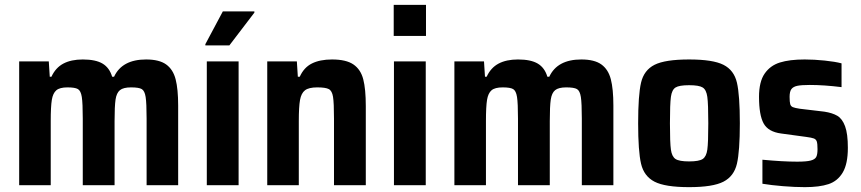

<svg xmlns="http://www.w3.org/2000/svg" viewBox="-20 -763 3549 791"><path d="M59 -510H181L185 -447H192Q209 -484 241 -501Q273 -518 321 -518Q374 -518 402.5 -501Q431 -484 442 -447H450Q483 -518 582 -518Q636 -518 664.5 -497.5Q693 -477 703.5 -436.5Q714 -396 714 -328V0H584V-274Q584 -338 580 -363.5Q576 -389 564 -396Q552 -403 520 -403Q488 -403 474 -391.5Q460 -380 456 -352.5Q452 -325 452 -264V0H321V-274Q321 -338 317 -363.5Q313 -389 301 -396Q289 -403 258 -403Q226 -403 212 -391Q198 -379 193.5 -351.5Q189 -324 189 -264V0H59Z M832 0V-510H963V0ZM826 -576V-581L898 -716H1028V-711L925 -576Z M1081 -510H1203L1207 -447H1215Q1232 -485 1265 -501.5Q1298 -518 1348 -518Q1406 -518 1436 -497.5Q1466 -477 1476.5 -436.5Q1487 -396 1487 -326V0H1356V-274Q1356 -339 1352 -364Q1348 -389 1334.5 -396Q1321 -403 1287 -403Q1252 -403 1236.5 -391Q1221 -379 1216 -351Q1211 -323 1211 -264V0H1081Z M1602 -615V-743H1735V-615ZM1603 0V-510H1734V0Z M1852 -510H1974L1978 -447H1985Q2002 -484 2034 -501Q2066 -518 2114 -518Q2167 -518 2195.5 -501Q2224 -484 2235 -447H2243Q2276 -518 2375 -518Q2429 -518 2457.5 -497.5Q2486 -477 2496.5 -436.5Q2507 -396 2507 -328V0H2377V-274Q2377 -338 2373 -363.5Q2369 -389 2357 -396Q2345 -403 2313 -403Q2281 -403 2267 -391.5Q2253 -380 2249 -352.5Q2245 -325 2245 -264V0H2114V-274Q2114 -338 2110 -363.5Q2106 -389 2094 -396Q2082 -403 2051 -403Q2019 -403 2005 -391Q1991 -379 1986.5 -351.5Q1982 -324 1982 -264V0H1852Z M2609 -255Q2609 -371 2621 -422.5Q2633 -474 2676.5 -496Q2720 -518 2819 -518Q2917 -518 2960.5 -496Q3004 -474 3016 -422.5Q3028 -371 3028 -255Q3028 -140 3016 -88.5Q3004 -37 2960.5 -14.5Q2917 8 2819 8Q2720 8 2676.5 -14.5Q2633 -37 2621 -88.5Q2609 -140 2609 -255ZM2898 -255Q2898 -335 2894 -364Q2890 -393 2875 -402.5Q2860 -412 2819 -412Q2778 -412 2763 -402.5Q2748 -393 2744 -364Q2740 -335 2740 -255Q2740 -175 2744 -146.5Q2748 -118 2763 -108Q2778 -98 2819 -98Q2860 -98 2875 -108Q2890 -118 2894 -146.5Q2898 -175 2898 -255Z M3121 -6V-105Q3205 -97 3264 -97Q3302 -97 3319.5 -101.5Q3337 -106 3342.5 -116Q3348 -126 3348 -148Q3348 -171 3345 -180Q3342 -189 3333 -192.5Q3324 -196 3301 -199L3198 -213Q3145 -220 3126 -254.5Q3107 -289 3107 -364Q3107 -426 3130 -459.5Q3153 -493 3193 -505.5Q3233 -518 3295 -518Q3334 -518 3377.5 -513.5Q3421 -509 3447 -502V-404Q3375 -413 3316 -413Q3282 -413 3265 -409.5Q3248 -406 3240.5 -396Q3233 -386 3233 -364Q3233 -343 3235.5 -334Q3238 -325 3246.5 -321.5Q3255 -318 3275 -315L3376 -303Q3409 -298 3429.5 -286Q3450 -274 3461.5 -243Q3473 -212 3473 -154Q3473 -88 3452 -52.5Q3431 -17 3393.5 -4.5Q3356 8 3296 8Q3255 8 3206 4Q3157 0 3121 -6Z"/></svg>

Font: Saira Semi Condensed SemiBold
Style: Regular
Weight: 600
Width: 4
Designer: Hector Gatti with collaboration of the Omnibus-Type team
Foundry: Omnibus-Type
Version: Version 1.001; ttfautohint (v1.8)